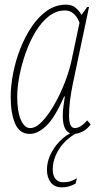

<svg xmlns="http://www.w3.org/2000/svg" viewBox="-20 -566 440 826"><path d="M108 10Q64 10 45 -34.5Q26 -79 26 -149Q26 -196 36.5 -250.5Q47 -305 67.5 -357Q88 -409 117 -452Q146 -495 183 -520.5Q220 -546 264 -546Q290 -546 305.5 -532.5Q321 -519 331 -502L355 -536H363L293 -204Q285 -165 281 -131.5Q277 -98 277 -69Q277 -15 302 -15Q313 -15 325.5 -22Q338 -29 355 -48L370 -31Q354 -9 334 0.5Q314 10 298 10Q250 10 250 -68Q250 -88 253 -109.5Q256 -131 259 -151H256Q216 -60 179.5 -25Q143 10 108 10ZM110 -15Q134 -15 160.5 -42.5Q187 -70 212.5 -114Q238 -158 258 -209Q278 -260 288 -307L322 -468Q313 -493 297 -507Q281 -521 259 -521Q222 -521 190 -496Q158 -471 133 -429.5Q108 -388 90.5 -338.5Q73 -289 63.5 -239.5Q54 -190 54 -149Q54 -87 69.5 -51Q85 -15 110 -15ZM247 240Q214 240 198 218.5Q182 197 182 164Q182 131 197 99Q212 67 238 40.5Q264 14 297 0H321Q266 28 236.5 72Q207 116 207 163Q207 190 219 204Q231 218 251 218Q270 218 282.5 214Q295 210 311 201L305 224Q292 231 278 235.5Q264 240 247 240Z"/></svg>

Font: Noto Serif ExtraCondensed Thin
Style: Italic
Weight: 100
Width: 2
Italic angle: -12°
Designer: Monotype Design Team
Foundry: Monotype Imaging Inc.
Version: Version 2.013